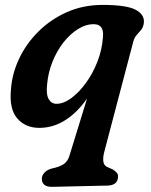

<svg xmlns="http://www.w3.org/2000/svg" viewBox="-20 -496 599 762"><path d="M188 245.5Q146 246.5 146 213Q146 200.5 156.5 189Q167 177.5 186.5 172.5Q218 166 233.5 154.8Q249 143.5 255 124L325.5 -105Q286.5 -49 238.5 -18.8Q190.5 11.5 136 11.5Q81 11.5 48.5 -26Q16 -63.5 23.5 -141Q27.5 -202.5 55.5 -262.2Q83.5 -322 131.8 -370.2Q180 -418.5 244.8 -447.5Q309.5 -476.5 387.5 -476.5Q481.5 -476.5 517.8 -457.5Q554 -438.5 551 -406Q549 -388.5 540.5 -378Q532 -367.5 522.8 -357.5Q513.5 -347.5 509 -331L394 106Q388.5 126.5 389.8 142.2Q391 158 403 165.5L427.5 176.5Q436.5 182 442.5 188.5Q448.5 195 448.5 203Q448.5 222.5 437.5 231.2Q426.5 240 407.5 240.5ZM167 -161.5Q162.5 -120.5 173.5 -102.2Q184.5 -84 204 -84Q232 -84 262.8 -106.5Q293.5 -129 321 -166.8Q348.5 -204.5 366.8 -251.5Q385 -298.5 388.5 -348Q394 -400 352 -400Q320 -400 288.8 -380.2Q257.5 -360.5 231.2 -326.8Q205 -293 188 -250.2Q171 -207.5 167 -161.5Z"/></svg>

Font: Fraunces 9pt SuperSoft SemiBold
Style: Italic
Weight: 600
Italic angle: -16°
Version: Version 1.000;[0bf87f6ff]